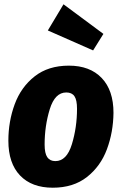

<svg xmlns="http://www.w3.org/2000/svg" viewBox="-20 -857 568 895"><path d="M19 -201Q19 -291 48.5 -371Q78 -451 141.5 -501Q205 -551 301 -551Q399 -551 454 -493.5Q509 -436 509 -331Q508 -241 478.5 -161.5Q449 -82 385.5 -32Q322 18 226 18Q128 18 73.5 -39Q19 -96 19 -201ZM339 -350Q339 -391 327 -408.5Q315 -426 289 -426Q236 -426 212 -348Q188 -270 188 -183Q188 -142 200.5 -124Q213 -106 238 -106Q291 -106 315 -184.5Q339 -263 339 -350ZM462 -699 414 -622 203 -715 276 -837Z"/></svg>

Font: Fira Sans Condensed ExtraBold
Style: Italic
Weight: 800
Width: 3
Italic angle: -8°
Designer: bBox Type GmbH & Carrois Corporate GbR & Edenspiekermann AG
Foundry: bBox Type GmbH & Carrois Corporate GbR & Edenspiekermann AG
Version: Version 4.301